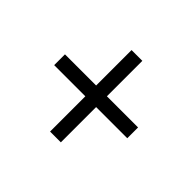

<svg xmlns="http://www.w3.org/2000/svg" viewBox="-114 -653 793 793"><g transform="rotate(45 283.0 -256.0)"><path d="M252 -18V-224H70V-287H252V-494H315V-287H497V-224H315V-18Z"/></g></svg>

Font: Archivo SemiCondensed Light
Style: Regular
Weight: 300
Width: 4
Designer: Hector Gatti
Foundry: Omnibus-Type
Version: Version 2.001